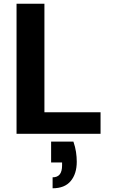

<svg xmlns="http://www.w3.org/2000/svg" viewBox="-20 -720 612 1033"><path d="M69 0V-700H219V-116H521V0ZM263 293V234Q289 234 301.5 218Q314 202 314 170V154H255V42H375Q385 71 389 98Q393 125 393 150Q393 215 360.5 254Q328 293 263 293Z"/></svg>

Font: DM Sans 12pt Black
Style: Regular
Weight: 900
Version: Version 4.004;gftools[0.9.30]